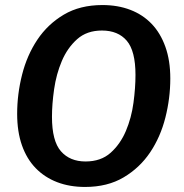

<svg xmlns="http://www.w3.org/2000/svg" viewBox="-20 -726 729 761"><path d="M655 -415Q655 -337 635.5 -260Q616 -183 575 -122Q534 -61 470 -23Q406 15 317 15Q256 15 206.5 -4Q157 -23 121.5 -59.5Q86 -96 67 -150Q48 -204 48 -275Q48 -353 67.5 -430Q87 -507 128 -568.5Q169 -630 233 -668Q297 -706 386 -706Q447 -706 496.5 -687Q546 -668 581 -631.5Q616 -595 635.5 -540.5Q655 -486 655 -415ZM319 -86Q380 -86 418.5 -120.5Q457 -155 479 -207Q501 -259 509 -318.5Q517 -378 517 -429Q517 -524 482.5 -564.5Q448 -605 384 -605Q324 -605 285.5 -570.5Q247 -536 225 -484Q203 -432 194.5 -372.5Q186 -313 186 -263Q186 -167 221.5 -126.5Q257 -86 319 -86Z"/></svg>

Font: Xgbmvzvtohvqztyvzapvmeyoton
Style: Regular
Weight: 500
Italic angle: -8°
Designer: Carrois Corporate & Edenspiekermann
Foundry: Carrois Corporate GbR & Edenspiekermann AG
Version: Version 2.001